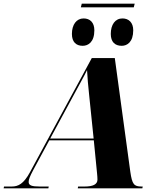

<svg xmlns="http://www.w3.org/2000/svg" viewBox="-77 -1032 862 1052"><path d="M661 -1012H371L366 -992H656ZM590 -781C620 -781 653 -802 653 -866C653 -909 628 -931 594 -931C554 -931 530 -897 530 -846C530 -802 553 -781 590 -781ZM376 -781C407 -781 440 -802 440 -866C440 -909 416 -931 381 -931C342 -931 317 -897 317 -846C317 -802 340 -781 376 -781ZM-57 0H188L190 -10H141C97 -10 80 -16 80 -35C80 -49 86 -64 106 -102L193 -263H437L455 -80C456 -69 457 -59 457 -48C457 -21 431 -10 387 -10H351L349 0H703L705 -10H699C657 -10 647 -22 637 -91L552 -714H426L87 -88C52 -24 23 -10 -13 -10H-55ZM329 -515C361 -575 381 -609 400 -648C402 -603 406 -565 412 -506L436 -273H198Z"/></svg>

Font: Noto Serif Display ExtraBold
Style: Italic
Weight: 800
Italic angle: -12°
Designer: Monotype Design Team
Foundry: Monotype Imaging Inc.
Version: Version 2.009